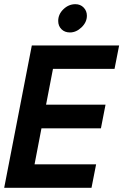

<svg xmlns="http://www.w3.org/2000/svg" viewBox="-21 -897 589 917"><path d="M131 -680H548L526 -568H232L199 -397H483L461 -284H177L144 -112H438L416 0H-1ZM257 -797Q257 -829 282 -853Q307 -877 339 -877Q363 -877 378.5 -861Q394 -845 394 -822Q394 -791 368.5 -766.5Q343 -742 313 -742Q288 -742 272.5 -757.5Q257 -773 257 -797Z"/></svg>

Font: Teachers SemiBold
Style: Italic
Weight: 600
Designer: Alfredo Marco Pradil & Chank Diesel
Version: Version 0.009